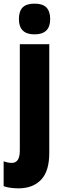

<svg xmlns="http://www.w3.org/2000/svg" viewBox="-58 -847 343 1056"><path d="M46 -742Q46 -785 66.5 -806Q87 -827 132 -827Q177 -827 197.5 -805.5Q218 -784 218 -742Q218 -658 132 -658Q46 -658 46 -742ZM46 189Q26 189 4 186.5Q-18 184 -38 177V40Q-14 49 7 49Q51 49 51 -19V-604H213V-6Q213 94 168.5 141Q124 188 46 189Z"/></svg>

Font: Noto Sans Tamil UI ExtraCondensed Black
Style: Regular
Weight: 900
Width: 2
Designer: Jelle Bosma - Monotype Design Team
Foundry: Monotype Imaging Inc.
Version: Version 2.004; ttfautohint (v1.8.4.7-5d5b)